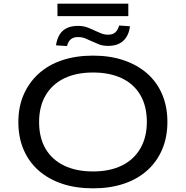

<svg xmlns="http://www.w3.org/2000/svg" viewBox="-20 -1017 1012 1046"><path d="M487 9Q393 9 318.5 -16Q244 -41 190.5 -88Q137 -135 108.5 -202Q80 -269 80 -352Q80 -435 109 -501.5Q138 -568 191 -616Q244 -664 319 -689Q394 -714 487 -714Q580 -714 654.5 -688.5Q729 -663 782 -616.5Q835 -570 863.5 -503Q892 -436 892 -353Q892 -270 863.5 -203Q835 -136 782 -88.5Q729 -41 654.5 -16Q580 9 487 9ZM487 -83Q578 -83 643.5 -115Q709 -147 744.5 -208Q780 -269 780 -353Q780 -438 745 -498.5Q710 -559 644 -590.5Q578 -622 487 -622Q395 -622 329.5 -590Q264 -558 228.5 -497.5Q193 -437 193 -352Q193 -267 228 -207Q263 -147 329 -115Q395 -83 487 -83ZM293 -929V-997H679V-929ZM569 -767Q539 -767 517.5 -776Q496 -785 478 -793Q463 -800 445.5 -807.5Q428 -815 404 -815Q382 -815 367 -804Q352 -793 345 -766L285 -770Q290 -804 304.5 -828Q319 -852 344 -864Q369 -876 404 -876Q434 -876 457.5 -867Q481 -858 499 -849Q513 -843 530.5 -835.5Q548 -828 569 -828Q594 -828 608 -840.5Q622 -853 629 -878L688 -874Q682 -823 652 -795Q622 -767 569 -767Z"/></svg>

Font: Nunito Sans 10pt Expanded Medium
Style: Regular
Weight: 500
Width: 7
Designer: Vernon Adams
Foundry: Vernon Adams
Version: Version 3.101;gftools[0.9.27]